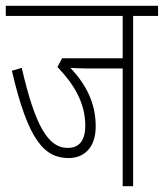

<svg xmlns="http://www.w3.org/2000/svg" viewBox="-20 -642 565 662"><path d="M439 -587H525V-622H0V-587H403V-441H194L178 -411C231 -356 274 -291 274 -209C274 -157 253 -132 213 -132C146 -132 101 -208 55 -408L21 -398C77 -157 133 -97 217 -97C267 -97 310 -130 310 -206C310 -288 276 -351 223 -408C239 -407 257 -406 275 -406H403V0H439Z"/></svg>

Font: Noto Sans ExtraCondensed ExtraLight
Style: Italic
Weight: 200
Width: 2
Italic angle: -12°
Designer: Monotype Design Team
Foundry: Monotype Imaging Inc.
Version: Version 2.013